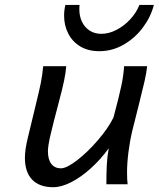

<svg xmlns="http://www.w3.org/2000/svg" viewBox="-20 -762 656 794"><path d="M429.7 -148.9Q397 -103.5 356.4 -66.7Q315.9 -29.8 274.9 -8.8Q233.9 12.2 200.2 12.2Q143.6 12.2 113.3 -18.8Q83 -49.8 83 -109.9Q83 -143.1 95.2 -192.9L129.4 -334.5Q142.6 -388.2 148.7 -418.5Q154.8 -448.7 158.7 -488.3H253.9Q252 -461.9 245.1 -428.7Q238.3 -395.5 224.1 -342.8Q199.7 -251 189 -204.8Q178.2 -158.7 178.2 -136.7Q178.2 -101.6 192.6 -83.7Q207 -65.9 231.9 -65.9Q255.4 -65.9 298.6 -99.1Q341.8 -132.3 384.5 -181.9Q427.2 -231.4 449.2 -275.9Q472.2 -361.8 481.4 -405.3Q490.7 -448.7 493.2 -488.3H588.4Q586.4 -464.4 577.9 -426.5Q569.3 -388.7 552.7 -323.2Q537.1 -263.2 527.3 -222.2Q517.1 -179.7 511.2 -133.3Q505.4 -86.9 505.4 -48.8Q505.4 -17.6 507.8 0H419.9Q419.9 -45.4 421.6 -79.3Q423.3 -113.3 429.7 -148.9ZM390.6 -550.3Q344.2 -550.3 311.5 -570.3Q278.8 -590.3 262 -623.8Q245.1 -657.2 245.1 -696.8Q245.1 -720.7 250.5 -741.7H309.1Q308.1 -735.4 308.1 -723.1Q308.1 -694.8 319.1 -671.9Q330.1 -648.9 350.6 -635.5Q371.1 -622.1 398.9 -622.1Q430.2 -622.1 461.7 -638.4Q493.2 -654.8 518.6 -682.1Q543.9 -709.5 556.6 -741.7H616.2Q604.5 -693.8 572 -649.7Q539.6 -605.5 492.2 -577.9Q444.8 -550.3 390.6 -550.3Z"/></svg>

Font: Lesson One
Style: Italic
Weight: 400
Italic angle: -14°
Designer: But Ko, Victor Gaultney, Annie Olsen, Julie Remington, Don Collingsworth, Eric Hays, Becca Hirsbrunner
Version: Version 1.100